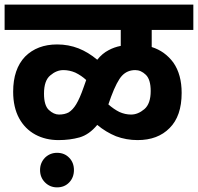

<svg xmlns="http://www.w3.org/2000/svg" viewBox="-20 -642 859 833"><path d="M0 -512.2V-622.1H818.8V-512.2H638.2V-438Q695.8 -419.9 732.4 -370.1Q768.1 -318.8 768.1 -238.8Q768.1 -138.2 715.8 -86.4Q664.6 -34.2 577.1 -34.2Q527.8 -34.2 483.4 -50.8Q439.5 -68.8 401.9 -100.1Q367.2 -58.1 325.2 -45.9Q283.2 -34.2 233.9 -34.2Q177.7 -34.2 133.3 -58.1Q88.4 -82.5 63 -128.9Q37.1 -176.3 37.1 -244.1Q37.1 -342.3 88.9 -396.5Q141.6 -449.2 228 -449.2Q276.9 -449.2 320.8 -432.1Q362.8 -415.5 401.9 -382.8Q423.8 -410.2 451.2 -424.3Q475.6 -437.5 503.9 -442.9V-512.2ZM461.9 -222.2 450.2 -189Q474.1 -168 498 -156.2Q522.9 -145 548.8 -145Q578.6 -145 606.4 -168.5Q633.8 -191.9 633.8 -247.1Q633.8 -296.9 612.8 -317.4Q591.8 -337.9 566.9 -337.9Q532.2 -337.9 509.3 -313.5Q487.3 -290 461.9 -222.2ZM170.9 -235.8Q170.9 -184.6 191.9 -165Q213.4 -145 235.8 -145Q260.3 -145 277.8 -154.3Q295.9 -165.5 310.5 -189.5Q326.2 -215.3 342.8 -263.2L354 -294.9Q333.5 -314 306.6 -327.1Q281.2 -337.9 254.9 -337.9Q225.1 -337.9 198.2 -314.9Q170.9 -292.5 170.9 -235.8ZM153.8 95.7Q153.8 64.5 175.3 42Q197.3 21 227.5 21Q259.8 21 280.3 42.5Q300.8 63.5 300.8 95.7Q300.8 127.9 280.3 149.4Q259.8 170.9 227.5 170.9Q196.8 170.9 175.3 149.4Q153.8 127.9 153.8 95.7Z"/></svg>

Font: Droid Sans Thai
Style: Bold
Weight: 700
Designer: Steve Matteson
Foundry: Ascender Corporation
Version: Version 1.00